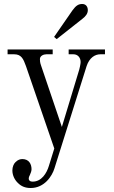

<svg xmlns="http://www.w3.org/2000/svg" viewBox="-20 -704 570 962"><path d="M251 -519 264 -508 392 -609C408 -621 420 -635 420 -653C420 -671 410 -684 392 -684C374 -684 361 -677 343 -652ZM18 -432H51C87 -432 97 -409 110 -373L252 40L225 127C214 164 188 206 144 206C127 206 124 197 124 191C124 185 127 177 130 172C134 164 138 152 138 144C138 118 125 93 92 93C82 93 70 96 58 108C49 116 42 132 42 150C42 175 54 198 70 213C87 230 107 238 134 238C202 238 241 179 253 139L414 -373C428 -415 456 -432 483 -432H506V-456H324V-432H348C370 -432 384 -415 384 -393C384 -385 379 -359 373 -342L290 -68L186 -375C180 -391 180 -402 180 -408C180 -424 198 -432 212 -432H244V-456H18Z"/></svg>

Font: Old Standard
Style: Regular
Weight: 400
Designer: Alexey Kryukov <alexios@thessalonica.org.ru>
Version: Version 2.0